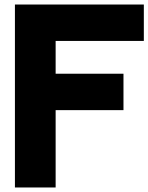

<svg xmlns="http://www.w3.org/2000/svg" viewBox="-20 -829 656 849"><path d="M226 0H46V-809H616V-648H226V-503H526V-342H226Z"/></svg>

Font: Neutral Face
Style: Bold
Weight: 700
Designer: Vadym Aksieiev
Version: Version 1.039;Fontself Maker 3.5.7